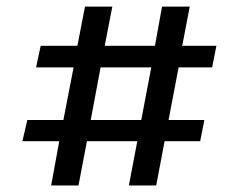

<svg xmlns="http://www.w3.org/2000/svg" viewBox="-20 -570 714 590"><path d="M137.2 0 162.1 -136.2H48.8L64 -201.2H174.8L206.1 -362.8H90.8L105 -429.2H217.8L241.2 -549.8H325.2L301.8 -429.2H456.1L478 -549.8H563L540 -429.2H645L631.8 -362.8H528.8L498 -201.2H607.9L595.2 -136.2H485.8L460 0H376L401.9 -136.2H247.1L221.2 0ZM289.1 -362.8 258.8 -201.2H414.1L444.8 -362.8Z"/></svg>

Font: Literata Book
Style: Bold Italic
Weight: 700
Italic angle: -3°
Designer: Latin by Veronika Burian and Jose Scaglione. Greek by Irene Vlachou. Cyrillic by Vera Evstafieva
Foundry: TypeTogether
Version: Version 1.003;PS 001.003;hotconv 1.0.88;makeotf.lib2.5.64775